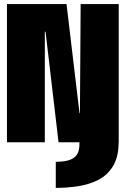

<svg xmlns="http://www.w3.org/2000/svg" viewBox="-20 -695 618 938"><path d="M252.5 223Q306.5 223 361.2 214.8Q416 206.5 460.8 183.5Q505.5 160.5 532.5 115.8Q559.5 71 559.5 0H368Q369 27 363 45.2Q357 63.5 342.5 74.5Q328 85.5 306 90.5Q284 95.5 252.5 95.5ZM14 0H199V-540H202.5L266 0H560V-675H374L370.5 -142H368.5L305 -675H14Z"/></svg>

Font: Anybody ExtraCondensed Black
Style: Regular
Weight: 900
Width: 2
Version: Version 1.113;gftools[0.9.25]